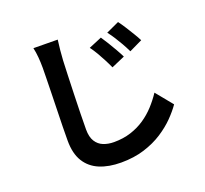

<svg xmlns="http://www.w3.org/2000/svg" viewBox="-143 -960 1285 1201"><g transform="rotate(-20 500.0 -359.0)"><path d="M613.7 -706.8Q627.8 -686.3 645.5 -657.4Q663.1 -628.5 680 -599.1Q696.9 -569.6 708.2 -546.2L618.5 -507.2Q603.9 -539.4 589.6 -566.5Q575.3 -593.7 560.4 -619.3Q545.6 -644.9 526.7 -670.4ZM747.9 -761.6Q763 -741.9 781.1 -713.5Q799.2 -685.1 816.6 -656.4Q834.1 -627.8 845.3 -605.3L758 -563.3Q742.6 -595.2 727.4 -621.6Q712.2 -647.9 696.5 -672.8Q680.7 -697.6 661.8 -722ZM355.9 -787.4Q351.4 -755.4 348 -719.7Q344.7 -684 342.9 -653.9Q341.1 -613.8 339 -555.3Q336.9 -496.8 335 -432.4Q333.1 -367.9 331.6 -306.3Q330.1 -244.8 330.1 -198.5Q330.1 -148.1 348.7 -118.7Q367.2 -89.3 398.5 -76.8Q429.8 -64.3 468.7 -64.3Q530.4 -64.3 581.5 -80.9Q632.6 -97.4 674.3 -125.6Q716.1 -153.8 750 -190.8Q783.9 -227.8 810.9 -268.7L901.5 -157.9Q876.9 -122.1 838 -82.2Q799.2 -42.4 745.4 -7.4Q691.5 27.6 622 49.5Q552.5 71.3 467.2 71.3Q385.7 71.3 325 46.2Q264.3 21 231.1 -32.7Q198 -86.5 198 -171.5Q198 -211.9 199 -264.5Q200 -317.1 201.6 -374.1Q203.2 -431.2 204.3 -485.7Q205.4 -540.3 206.4 -584.4Q207.4 -628.6 207.4 -653.9Q207.4 -690.3 204.4 -724.8Q201.5 -759.4 194.6 -789Z"/></g></svg>

Font: Noto Sans TC
Style: Regular
Weight: 100
Designer: Ryoko NISHIZUKA 西塚涼子 (kana, bopomofo & ideographs); Paul D. Hunt (Latin, Greek & Cyrillic); Sandoll Communications 산돌커뮤니
Foundry: Adobe
Version: Version 2.004;hotconv 1.0.118;makeotfexe 2.5.65603